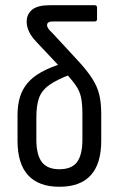

<svg xmlns="http://www.w3.org/2000/svg" viewBox="-20 -706 455 734"><path d="M207 8Q128 8 87.5 -36Q47 -80 47 -168V-266Q47 -304 56 -334Q65 -364 84.5 -387.5Q104 -411 136.5 -429.5Q169 -448 217 -463L254 -423Q198 -402 168.5 -381Q139 -360 129 -331Q119 -302 119 -257V-172Q119 -114 140 -86.5Q161 -59 207 -59Q254 -59 274.5 -86.5Q295 -114 295 -172V-269Q295 -310 289.5 -335Q284 -360 267 -383.5Q250 -407 216 -443L119 -546Q100 -566 91 -585Q82 -604 82 -623Q82 -652 103 -669Q124 -686 169 -686H342Q351 -686 351 -677V-633Q351 -624 342 -624H181Q160 -624 160 -610Q160 -603 165.5 -595.5Q171 -588 181 -579L279 -473Q314 -435 333 -405Q352 -375 359.5 -344Q367 -313 367 -269V-168Q367 -80 327 -36Q287 8 207 8Z"/></svg>

Font: Sofia Sans Condensed
Style: Regular
Weight: 400
Designer: Botio Nikoltchev, Ani Petrova
Foundry: lettersoup
Version: Version 4.100